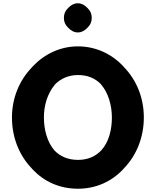

<svg xmlns="http://www.w3.org/2000/svg" viewBox="-20 -1130 952 1172"><path d="M173 -103 180 -95C249 -22 343 22 456 22C566 22 661 -22 731 -96L737 -103C812 -180 858 -290 858 -413C858 -535 812 -643 737 -720L731 -727C660 -802 563 -847 456 -847C350 -847 254 -802 182 -727L175 -719C100 -642 53 -534 53 -413C53 -290 98 -181 173 -103ZM314 -613 315 -614C349 -649 397 -672 456 -672C515 -672 562 -652 597 -615L598 -614V-613C641 -563 663 -487 663 -413C663 -339 645 -263 598 -212C564 -176 517 -154 456 -154C394 -154 346 -176 312 -212C268 -263 248 -339 248 -413C248 -486 269 -558 314 -612ZM393 -1078C378 -1063 370 -1045 370 -1021C370 -997 378 -979 393 -964L400 -957C415 -942 433 -932 455 -932C477 -932 495 -942 510 -957L517 -964C532 -979 540 -997 540 -1021C540 -1045 532 -1063 517 -1078L510 -1085C495 -1100 477 -1110 455 -1110C433 -1110 415 -1100 400 -1085ZM180 -98H179Z"/></svg>

Font: Hussar Woodtype
Style: SeBd
Weight: 900
Foundry: Cannot Into Space Fonts
Version: Version 1.07